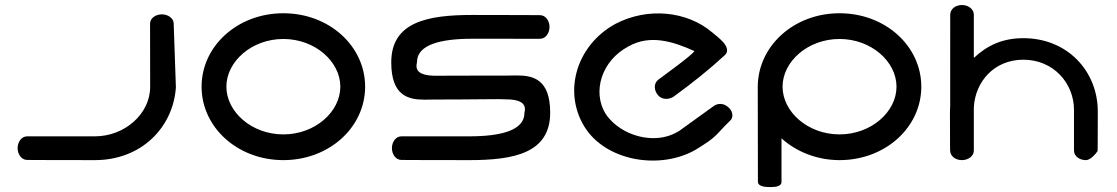

<svg xmlns="http://www.w3.org/2000/svg" viewBox="-20 -638 4451 765"><path d="M578.3 -292.2C578.3 -183.6 476.2 -94.8 358.2 -94.8C246.7 -94.8 88.2 -94.8 88.2 -94.8C65.4 -94.8 50.2 -71.9 50.2 -47.8C50.2 -23.6 65.5 -0.7 88.2 -0.7C88.2 -0.7 196.6 0 358.2 0C543.8 0 670 -130.9 680.8 -289.8L680.8 -290.3L680.8 -290.8C680.8 -291.5 672.2 -537.1 672 -545.3C671.2 -565.2 649.8 -580.8 625 -580.8C600.9 -580.8 578 -566.2 577.9 -544.2C577.9 -542.5 578 -541 577.9 -539.3C578 -515.4 578.3 -394.1 578.3 -292.2Z M1336 -292.6C1336 -192.7 1235.6 -102.5 1109 -102.5C982.4 -102.5 882 -192.7 882 -292.6C882 -392.5 982.4 -482.7 1109 -482.7C1235.6 -482.7 1336 -392.5 1336 -292.6ZM1434.8 -292.6C1434.8 -454.6 1291.5 -585.2 1109 -585.2C926.5 -585.2 783.2 -454.6 783.2 -292.6C783.2 -130.6 926.5 0 1109 0C1291.5 0 1434.8 -130.6 1434.8 -292.6Z M1639.5 -376.2C1639.5 -383.3 1641.4 -385.3 1641.4 -390.2C1641.4 -460.3 1735.7 -483.6 1861.5 -483.6C1973 -483.6 2131.5 -483.5 2131.5 -483.5C2154.3 -483.5 2169.5 -506.4 2169.5 -530.6C2169.5 -554.7 2154.2 -577.6 2131.5 -577.6C2131.5 -577.6 2023.1 -578.4 1861.5 -578.4C1682.9 -578.4 1538.9 -550.4 1538.9 -389.5C1538.9 -256.2 1606.5 -240.9 1671.6 -240.9C1684.9 -240.9 1698.1 -241.4 1710.5 -241.4C1863.2 -241.4 1983.9 -244.1 1992.9 -242.3L1993.6 -242.1L1995.1 -242.1C2067.1 -242.2 2071.5 -216.2 2071.5 -202.6C2071.5 -195.3 2069.6 -193.1 2069.6 -188.1C2069.6 -118.1 1975.3 -94.8 1849.5 -94.8C1738 -94.8 1579.5 -94.8 1579.5 -94.8C1556.7 -94.8 1541.5 -71.9 1541.5 -47.8C1541.5 -23.6 1556.8 -0.7 1579.5 -0.7C1579.5 -0.7 1687.9 0 1849.5 0C2028.1 0 2172.1 -28 2172.1 -188.9C2172.1 -322.1 2104.5 -337.5 2039.4 -337.4C2026.1 -337.4 2012.9 -336.9 2000.5 -336.9C1836.7 -336.9 1717.5 -336.2 1715.3 -336.2C1643.7 -336.5 1639.3 -362.2 1639.5 -376.2Z M2888.7 -156.8C2905.6 -171.4 2898.5 -198.9 2879.5 -212.7C2859.7 -229.2 2836.3 -225.9 2821.6 -214L2695 -122.7C2606.8 -57.4 2473.9 -89.8 2408.6 -164.3C2402.4 -171.1 2397 -178.2 2392.3 -185.6C2339.6 -272.3 2376 -396.4 2484.9 -453.6C2570.8 -501.5 2661.4 -472.9 2747 -434.4C2731.7 -413.1 2627.4 -339.6 2601.7 -319.5C2584.5 -305 2585.1 -278.8 2601.2 -259.4C2619.6 -237 2650.2 -242.7 2665.5 -254.1C2737.3 -306.1 2805.4 -360.6 2868 -418.3C2886.8 -435.6 2872.3 -458.1 2860 -471.7C2846.3 -486.4 2827.8 -500 2817.9 -508.8C2718.4 -593.7 2560.8 -610.7 2431.2 -542.4C2278.5 -458.4 2223 -276.4 2306.8 -136.1C2390.9 4.2 2608.3 40.1 2750.3 -40.6C2840.7 -95.3 2827.4 -97.2 2888.7 -156.8Z M3093.8 86.5 3093.8 -86.9C3151.3 -34.4 3234.2 0 3325 0C3507.5 0 3650.8 -130.6 3650.8 -292.6C3650.8 -454.6 3507.5 -585.2 3325 -585.2C3142.5 -585.2 2999.2 -454 2999.2 -291.3L2999.8 85.5C2999.8 107.4 3034.8 107.4 3049.9 107.3C3063.1 107.2 3093.8 107.1 3093.8 86.5ZM3098 -292.6C3098 -392.5 3198.4 -482.7 3325 -482.7C3451.6 -482.7 3552 -392.5 3552 -292.6C3552 -192.7 3451.6 -102.5 3325 -102.5C3198.4 -102.5 3098 -192.7 3098 -292.6Z M3765 -193.4C3765 -49 3765.6 -37.5 3765.7 -36.5C3767.2 -15 3787.4 0 3812.7 0C3836.9 0 3860.1 -15.2 3860.1 -38V-210C3865.6 -312.9 3941.3 -400.1 4057.4 -400.1C4177.3 -400.1 4259.2 -306.6 4259.2 -200C4259.2 -88.5 4259.2 -38 4259.2 -38C4259.2 -15.2 4282 0 4306.2 0C4329.3 0 4353.2 -36.1 4353.2 -36.1C4353.4 -37.9 4354 -47.7 4354 -193.4C4354 -354.3 4233.5 -485.9 4057.4 -485.9C3973.3 -485.9 3912.7 -456.3 3860.1 -407.2V-580.1C3859.5 -602.7 3837.4 -618 3813 -618C3789.3 -618 3766.9 -604.5 3766 -579.5C3766 -579.3 3765.9 -373.9 3765.9 -216.3C3765.3 -208.6 3765 -201.2 3765 -193.4Z"/></svg>

Font: Hi.
Style: Black
Weight: 400
Designer: Mew Too, Robert Jablonski
Foundry: Cannot Into Space Fonts
Version: Version 1.996